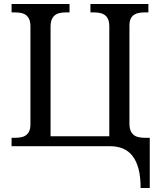

<svg xmlns="http://www.w3.org/2000/svg" viewBox="-20 -734 803 964"><path d="M686 210Q686 154.3 675.8 114.7Q665.5 75.2 645.8 49.6Q626 23.9 597.4 12Q568.8 0 532.2 0H38.1V-42H50.8Q67.4 -42 82.3 -44.2Q97.2 -46.4 108.4 -53.7Q119.6 -61 126.2 -74.5Q132.8 -87.9 132.8 -109.9V-600.1Q132.8 -623.5 126.5 -637.7Q120.1 -651.9 108.9 -659.4Q97.7 -667 82.8 -669.4Q67.9 -671.9 50.8 -671.9H38.1V-713.9H329.1V-671.9H315.9Q299.3 -671.9 284.2 -669.4Q269 -667 258.1 -659.4Q247.1 -651.9 240.5 -637.7Q233.9 -623.5 233.9 -600.1V-49.8H528.8V-600.1Q528.8 -623.5 522.5 -637.7Q516.1 -651.9 504.9 -659.4Q493.7 -667 478.8 -669.4Q463.9 -671.9 446.8 -671.9H434.1V-713.9H725.1V-671.9H711.9Q695.3 -671.9 680.4 -669.7Q665.5 -667.5 654.3 -660.6Q643.1 -653.8 636.5 -640.4Q629.9 -627 629.9 -605V-113.8Q629.9 -90.3 636.5 -76.2Q643.1 -62 654.1 -54.4Q665 -46.9 680.2 -44.4Q695.3 -42 711.9 -42H731.9V210Z"/></svg>

Font: Droid-TTFautohint Serif
Style: Regular
Weight: 400
Foundry: Ascender Corporation
Version: Version 1.00; ttfautohint (v1.00rc1.4-1a1c-dirty) -l 8 -r 50